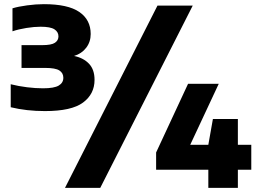

<svg xmlns="http://www.w3.org/2000/svg" viewBox="-20 -835 1238 923"><path d="M196 -301Q107.5 -301 31.5 -319.5V-430Q69.5 -420.5 110.2 -415.5Q151 -410.5 186.5 -410.5Q240.5 -410.5 262.5 -423.8Q284.5 -437 284.5 -461Q284.5 -484 265.5 -496.2Q246.5 -508.5 197 -508.5H83.5V-618H182.5Q227.5 -618 244.2 -629.5Q261 -641 261 -660Q261 -681.5 241.8 -694Q222.5 -706.5 175 -706.5Q144.5 -706.5 106.8 -700.5Q69 -694.5 40 -684.5V-795Q67.5 -803.5 110 -809.2Q152.5 -815 191 -815Q306.5 -815 361.2 -777.5Q416 -740 416 -671.5Q416 -633.5 394.2 -605.2Q372.5 -577 336 -566Q380.5 -557 407.5 -529Q434.5 -501 434.5 -451Q434.5 -383 379.2 -342Q324 -301 196 -301ZM292.5 68 737 -808H906.5L462 68ZM730.5 -19V-102L884 -432H1031.5L894.5 -139H981.5L1003.5 -263H1123.5V-139H1188V-19H1123.5V68H981.5V-19Z"/></svg>

Font: Encode Sans Expanded Expanded ExtraBold
Style: Regular
Weight: 800
Width: 7
Designer: Multiple Designers
Foundry: Impallari Type
Version: Version 3.000; ttfautohint (v1.8.3) -l 8 -r 50 -G 200 -x 14 